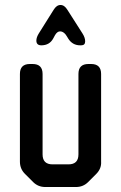

<svg xmlns="http://www.w3.org/2000/svg" viewBox="-20 -742 486 771"><path d="M113 -11Q133 9 162 9H285Q314 9 334 -11L366 -43Q388 -65 386 -93V-445Q386 -485 346 -485H335Q295 -485 295 -445V-122Q295 -82 255 -82H191Q151 -82 151 -122V-445Q151 -485 111 -485H100Q60 -485 60 -445V-93Q60 -64 80 -44ZM126 -579Q126 -560 146 -560Q179 -560 194 -588L201 -601Q210 -616 221 -616Q238 -616 251 -592L254 -587Q271 -560 302 -560H306Q322 -560 322 -576Q322 -591 311 -608L251 -702Q239 -722 223 -722Q207 -722 195 -702L136 -608Q126 -592 126 -579Z"/></svg>

Font: WDXL Lubrifont JP N
Style: Regular
Weight: 400
Designer: [WDXL Lubrifont] Copyright 2020-2022 (c) NightFurySL2001, Skr-ZERO; [ZCOOL QingKe HuangYou] Copyright 2018-2022 (c) The 
Version: Version 2.001;hotconv 1.1.1;makeotfexe 2.6.0